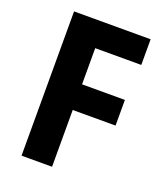

<svg xmlns="http://www.w3.org/2000/svg" viewBox="-133 -804 765 893"><g transform="rotate(20 250.0 -357.0)"><path d="M230 0V-281H442V-408H230V-587H458V-714H79V0Z"/></g></svg>

Font: Noto Sans Armenian SemiCondensed Medium
Style: Regular
Weight: 500
Width: 4
Designer: Monotype Design Team
Foundry: Monotype Imaging Inc.
Version: Version 2.008